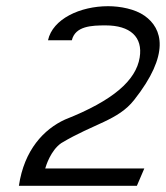

<svg xmlns="http://www.w3.org/2000/svg" viewBox="-20 -610 536 620"><path d="M41 -10H422L446 -66H126L128 -72C128 -72 143 -124 178 -148C283 -211 361 -221 413 -287C530 -435 505 -518 447 -559C416 -581 368 -590 329 -590C239 -590 150 -549 135 -480H212C223 -526 276 -528 321 -528C400 -528 442 -491 431 -424C419 -351 347 -286 190 -224C122 -193 58 -126 41 -10Z"/></svg>

Font: Charger Sport
Style: LitExtObl
Weight: 300
Designer: Jasper
Foundry: Cannot Into Space Fonts
Version: Version 1.1